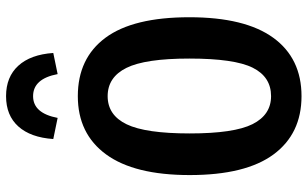

<svg xmlns="http://www.w3.org/2000/svg" viewBox="-206 -770 991 618"><g transform="rotate(-90 289.0 -460.5)"><path d="M543 -346Q543 -167 477 -76Q411 15 289 15Q168 15 101.5 -75Q35 -165 35 -345Q35 -523 101.5 -614Q168 -705 289 -705Q411 -705 477 -616Q543 -527 543 -346ZM169 -345Q169 -202 199 -142.5Q229 -83 289 -83Q351 -83 380.5 -142Q410 -201 410 -346Q410 -488 380 -548.5Q350 -609 289 -609Q228 -609 198.5 -548Q169 -487 169 -345ZM428 -784 360 -770Q345 -849 289 -849Q234 -849 219 -770L151 -784Q156 -857 191.5 -896.5Q227 -936 289 -936Q351 -936 387 -896.5Q423 -857 428 -784Z"/></g></svg>

Font: Fira Sans Compressed Medium
Style: Regular
Weight: 500
Width: 1
Designer: bBox Type GmbH & Carrois Corporate GbR & Edenspiekermann AG
Foundry: bBox Type GmbH & Carrois Corporate GbR & Edenspiekermann AG
Version: Version 4.301